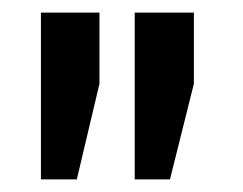

<svg xmlns="http://www.w3.org/2000/svg" viewBox="-20 -873 386 305"><path d="M102 -588H45V-853H138V-740ZM250 -588H194V-853H288V-740Z"/></svg>

Font: Kdam Thmor Pro
Style: Regular
Weight: 400
Designer: Sovichet Tep, Longdey Hak
Foundry: Anagata Design
Version: Version 1.003; ttfautohint (v1.8.4.7-5d5b)